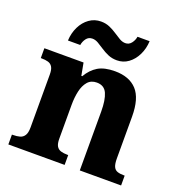

<svg xmlns="http://www.w3.org/2000/svg" viewBox="-137 -885 944 1002"><g transform="rotate(20 335.0 -384.0)"><path d="M18.8 0V-54.6H23.6Q46.6 -54.6 62.8 -59.3Q79 -64 88.2 -78.7Q97.4 -93.4 97.4 -123.2V-416.8Q97.4 -444.6 89 -458.5Q80.6 -472.4 65.2 -476.9Q49.8 -481.4 27.8 -481.4H23.8V-536H241.4L254.4 -466.4H259.4Q283.2 -507.4 318.2 -528.4Q353.2 -549.4 412 -549.4Q491.6 -549.4 533.8 -503.8Q576 -458.2 576 -356.8V-125.4Q576 -94.6 582.9 -79.6Q589.8 -64.6 604.2 -59.6Q618.6 -54.6 640.6 -54.6H645V0H415.6V-326.6Q415.6 -391 400 -426.2Q384.4 -461.4 342.8 -461.4Q311 -461.4 292.5 -439.8Q274 -418.2 266.2 -383.2Q258.4 -348.2 258.4 -307.4V-119.4Q258.4 -91.6 266.5 -77.9Q274.6 -64.2 290 -59.4Q305.4 -54.6 327.4 -54.6H331.4V0ZM400 -606Q373 -606 351 -615.5Q329 -625 310.5 -637.5Q292 -650 275.5 -659.5Q259 -669 243 -669Q221.6 -669 209.3 -652.5Q197 -636 194 -616H125.6Q127.6 -658 144.6 -692.7Q161.6 -727.4 190.3 -747.9Q219 -768.4 255 -768.4Q281.6 -768.4 303.3 -758.9Q325 -749.4 343.5 -736.9Q362 -724.4 378.5 -714.9Q395 -705.4 411 -705.4Q431.4 -705.4 444.2 -721.9Q457 -738.4 460 -758.4H527.4Q525.4 -716.4 508.4 -681.7Q491.4 -647 463.5 -626.5Q435.6 -606 400 -606Z"/></g></svg>

Font: Noto Serif Hentaigana ExtraLight
Style: Regular
Weight: 200
Designer: Kazuhiro Yamada
Foundry: nipponia
Version: Version 1.000